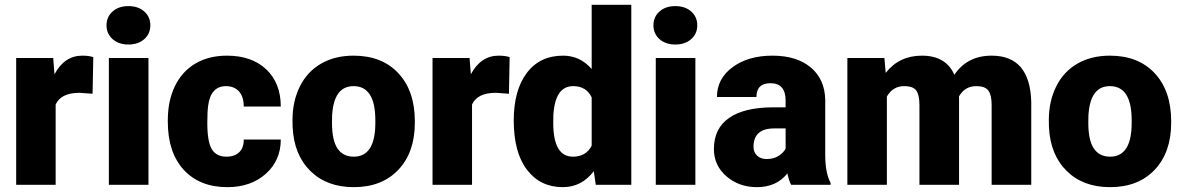

<svg xmlns="http://www.w3.org/2000/svg" viewBox="-20 -770 4926 800"><path d="M365.7 -379.4 311.5 -383.3Q233.9 -383.3 211.9 -334.5V0H47.4V-528.3H201.7L207 -460.4Q248.5 -538.1 322.8 -538.1Q349.1 -538.1 368.7 -532.2Z M598.6 0H433.6V-528.3H598.6ZM423.8 -664.6Q423.8 -699.7 449.2 -722.2Q474.6 -744.6 515.1 -744.6Q555.7 -744.6 581.1 -722.2Q606.4 -699.7 606.4 -664.6Q606.4 -629.4 581.1 -606.9Q555.7 -584.5 515.1 -584.5Q474.6 -584.5 449.2 -606.9Q423.8 -629.4 423.8 -664.6Z M923.3 -117.2Q958 -117.2 977.1 -136Q996.1 -154.8 995.6 -188.5H1149.9Q1149.9 -101.6 1087.6 -45.9Q1025.4 9.8 927.2 9.8Q812 9.8 745.6 -62.5Q679.2 -134.8 679.2 -262.7V-269.5Q679.2 -349.6 708.7 -410.9Q738.3 -472.2 793.9 -505.1Q849.6 -538.1 925.8 -538.1Q1028.8 -538.1 1089.4 -481Q1149.9 -423.8 1149.9 -326.2H995.6Q995.6 -367.2 975.6 -389.2Q955.6 -411.1 921.9 -411.1Q857.9 -411.1 847.2 -329.6Q843.8 -303.7 843.8 -258.3Q843.8 -178.7 862.8 -147.9Q881.8 -117.2 923.3 -117.2Z M1198.7 -269Q1198.7 -348.1 1229.5 -409.9Q1260.3 -471.7 1317.9 -504.9Q1375.5 -538.1 1453.1 -538.1Q1571.8 -538.1 1640.1 -464.6Q1708.5 -391.1 1708.5 -264.6V-258.8Q1708.5 -135.3 1639.9 -62.7Q1571.3 9.8 1454.1 9.8Q1341.3 9.8 1272.9 -57.9Q1204.6 -125.5 1199.2 -241.2ZM1363.3 -258.8Q1363.3 -185.5 1386.2 -151.4Q1409.2 -117.2 1454.1 -117.2Q1542 -117.2 1543.9 -252.4V-269Q1543.9 -411.1 1453.1 -411.1Q1370.6 -411.1 1363.8 -288.6Z M2100.6 -379.4 2046.4 -383.3Q1968.8 -383.3 1946.8 -334.5V0H1782.2V-528.3H1936.5L1941.9 -460.4Q1983.4 -538.1 2057.6 -538.1Q2084 -538.1 2103.5 -532.2Z M2120.6 -268.1Q2120.6 -393.6 2174.8 -465.8Q2229 -538.1 2326.2 -538.1Q2397 -538.1 2445.3 -482.4V-750H2610.4V0H2462.4L2454.1 -56.6Q2403.3 9.8 2325.2 9.8Q2231 9.8 2175.8 -62.5Q2120.6 -134.8 2120.6 -268.1ZM2285.2 -257.8Q2285.2 -117.2 2367.2 -117.2Q2421.9 -117.2 2445.3 -163.1V-364.3Q2422.9 -411.1 2368.2 -411.1Q2292 -411.1 2285.6 -288.1Z M2877.4 0H2712.4V-528.3H2877.4ZM2702.6 -664.6Q2702.6 -699.7 2728 -722.2Q2753.4 -744.6 2793.9 -744.6Q2834.5 -744.6 2859.9 -722.2Q2885.3 -699.7 2885.3 -664.6Q2885.3 -629.4 2859.9 -606.9Q2834.5 -584.5 2793.9 -584.5Q2753.4 -584.5 2728 -606.9Q2702.6 -629.4 2702.6 -664.6Z M3276.4 0Q3267.6 -16.1 3260.7 -47.4Q3215.3 9.8 3133.8 9.8Q3059.1 9.8 3006.8 -35.4Q2954.6 -80.6 2954.6 -148.9Q2954.6 -234.9 3018.1 -278.8Q3081.5 -322.8 3202.6 -322.8H3253.4V-350.6Q3253.4 -423.3 3190.4 -423.3Q3131.8 -423.3 3131.8 -365.7H2967.3Q2967.3 -442.4 3032.5 -490.2Q3097.7 -538.1 3198.7 -538.1Q3299.8 -538.1 3358.4 -488.8Q3417 -439.5 3418.5 -353.5V-119.6Q3419.4 -46.9 3440.9 -8.3V0ZM3173.3 -107.4Q3204.1 -107.4 3224.4 -120.6Q3244.6 -133.8 3253.4 -150.4V-234.9H3205.6Q3119.6 -234.9 3119.6 -157.7Q3119.6 -135.3 3134.8 -121.3Q3149.9 -107.4 3173.3 -107.4Z M3665 -528.3 3670.4 -466.3Q3726.6 -538.1 3821.3 -538.1Q3921.4 -538.1 3956.5 -458.5Q4010.3 -538.1 4111.8 -538.1Q4272.5 -538.1 4276.9 -343.8V0H4111.8V-333.5Q4111.8 -374 4098.1 -392.6Q4084.5 -411.1 4048.3 -411.1Q3999.5 -411.1 3975.6 -367.7L3976.1 -360.8V0H3811V-332.5Q3811 -374 3797.9 -392.6Q3784.7 -411.1 3747.6 -411.1Q3700.2 -411.1 3675.3 -367.7V0H3510.7V-528.3Z M4350.1 -269Q4350.1 -348.1 4380.9 -409.9Q4411.6 -471.7 4469.2 -504.9Q4526.9 -538.1 4604.5 -538.1Q4723.1 -538.1 4791.5 -464.6Q4859.9 -391.1 4859.9 -264.6V-258.8Q4859.9 -135.3 4791.3 -62.7Q4722.7 9.8 4605.5 9.8Q4492.7 9.8 4424.3 -57.9Q4356 -125.5 4350.6 -241.2ZM4514.6 -258.8Q4514.6 -185.5 4537.6 -151.4Q4560.5 -117.2 4605.5 -117.2Q4693.4 -117.2 4695.3 -252.4V-269Q4695.3 -411.1 4604.5 -411.1Q4522 -411.1 4515.1 -288.6Z"/></svg>

Font: Vazir Black UI
Style: Black-UI
Weight: 900
Designer: Saber Rastikerdar
Foundry: Saber Rastikerdar
Version: Version 30.1.0